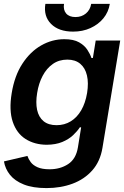

<svg xmlns="http://www.w3.org/2000/svg" viewBox="-36 -755 642 991"><path d="M204.1 215.8Q133.8 215.8 87.2 197.3Q40.5 178.7 15.6 147.5Q-9.3 116.2 -15.6 78.1L105.5 49.8Q110.8 65.9 122.6 81.8Q134.3 97.7 157.7 108.2Q181.2 118.7 220.2 118.7Q274.9 118.7 315.7 92Q356.4 65.4 366.2 5.4L382.8 -97.7H376Q363.3 -78.1 341.1 -57.1Q318.8 -36.1 285.4 -22.2Q252 -8.3 205.1 -7.8Q142.1 -8.3 95.9 -37.6Q49.8 -66.9 29.8 -126.2Q9.8 -185.5 24.4 -274.4Q39.1 -364.3 79.6 -426.3Q120.1 -488.3 176.5 -520.5Q232.9 -552.7 295.9 -552.7Q343.8 -552.7 372.1 -536.6Q400.4 -520.5 415 -497.8Q429.7 -475.1 436 -455.6H443.4L458 -545.9H584.5L492.7 8.8Q481 78.6 440.2 124.5Q399.4 170.4 338.4 193.1Q277.3 215.8 204.1 215.8ZM255.9 -108.9Q296.9 -108.9 329.3 -128.9Q361.8 -148.9 383.3 -186Q404.8 -223.1 413.6 -275.4Q421.9 -327.1 412.8 -365.7Q403.8 -404.3 378.2 -425.8Q352.5 -447.3 311.5 -447.3Q268.6 -447.3 236.6 -424.8Q204.6 -402.3 184.1 -363.5Q163.6 -324.7 155.8 -275.4Q147.5 -225.6 155.5 -188Q163.6 -150.4 188.7 -129.6Q213.9 -108.9 255.9 -108.9ZM341.3 -591.8Q267.1 -591.8 227.5 -631.6Q188 -671.4 198.2 -734.9H294.4Q289.6 -704.1 305.4 -685.5Q321.3 -667 353.5 -667Q385.3 -667 407.5 -685.5Q429.7 -704.1 434.6 -734.9H530.8Q523.9 -692.4 497.6 -660.4Q471.2 -628.4 430.9 -610.1Q390.6 -591.8 341.3 -591.8Z"/></svg>

Font: Inter Tight SemiBold
Style: Italic
Weight: 600
Italic angle: -9.39999°
Designer: Rasmus Andersson
Foundry: rsms
Version: Version 3.004